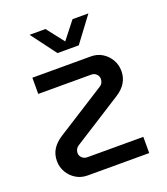

<svg xmlns="http://www.w3.org/2000/svg" viewBox="-130 -792 771 884"><g transform="rotate(-20 255.5 -350.0)"><path d="M147.6 0Q116 0 91.2 -15.2Q66.4 -30.4 51.7 -55.5Q37 -80.6 37 -110.8Q37 -142.8 52.5 -167.6Q68 -192.4 98 -211.6L333 -361Q348.2 -369.8 352.4 -378.8Q356.6 -387.8 356.6 -397.8Q356.6 -410.4 346.9 -420.5Q337.2 -430.6 321 -430.6H62V-510H349Q380.2 -510 404.6 -494.8Q429 -479.6 443.5 -454.5Q458 -429.4 458 -399.2Q458 -367.6 442.7 -342.4Q427.4 -317.2 397.8 -298.4L163.2 -149Q148.2 -140.2 143.5 -131.2Q138.8 -122.2 138.8 -112.2Q138.8 -99.6 148.9 -89.5Q159 -79.4 175.6 -79.4H449V0ZM209.6 -577 117.6 -700H195.4L261.4 -615.2L328 -700H405.8L313.8 -577Z"/></g></svg>

Font: MuseoModerno Thin
Style: Regular
Weight: 100
Designer: Pablo Cosgaya, Héctor Gatti, Marcela Romero, and the Authors of The MuseoModerno Project.
Foundry: Omnibus-Type Team
Version: Version 1.003